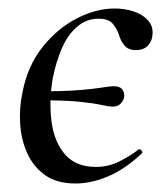

<svg xmlns="http://www.w3.org/2000/svg" viewBox="-20 -419 386 452"><path d="M246 -168Q236 -168 218.5 -172Q201 -176 167 -179.5Q133 -183 69 -183V-204Q133 -204 168 -207Q203 -210 221 -213Q239 -216 248 -216Q263 -216 268.5 -207.5Q274 -199 272 -189Q270 -181 263.5 -174.5Q257 -168 246 -168ZM158 13Q114 13 86.5 -6.5Q59 -26 44.5 -57.5Q30 -89 27.5 -127Q25 -165 33 -202Q45 -264 80 -308Q115 -352 160.5 -375.5Q206 -399 250 -399Q274 -399 295 -392Q316 -385 328.5 -371Q341 -357 339 -337Q338 -322 328 -311.5Q318 -301 300 -301Q282 -301 273 -312Q264 -323 260 -337Q256 -350 246 -362.5Q236 -375 212 -375Q184 -375 162 -356.5Q140 -338 126 -306Q112 -274 104 -234Q95 -179 101.5 -131.5Q108 -84 133.5 -55Q159 -26 206 -26Q235 -26 261 -39Q287 -52 306 -67Q309 -69 313 -65Q317 -61 314 -58Q275 -21 235 -4Q195 13 158 13Z"/></svg>

Font: Cormorant Medium
Style: Italic
Weight: 500
Italic angle: -10°
Designer: Christian Thalmann (Catharsis Fonts)
Foundry: Catharsis Fonts
Version: Version 4.000